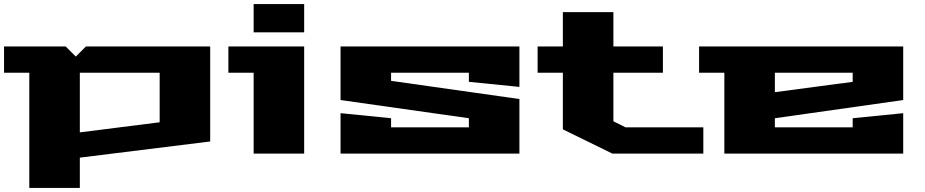

<svg xmlns="http://www.w3.org/2000/svg" viewBox="-20 -760 4579 950"><path d="M0 -400V-530H305L355 -480L405 -530H1020V-60L375 20V170H125V-400ZM375 -105 770 -155V-400H375Z M1110 -400V-530H1485V0H1235V-400ZM1235 -600V-740H1485V-600Z M1665 0V-200L1915 -175V-130H2300V-175L1665 -265V-530H2550V-330L2300 -355V-400H1915V-360L2550 -270V0Z M2640 -400V-530H2765V-700H3015V-530H3260V-400H3015V-160L3075 -130H3460V0H3010L2765 -120V-400Z M3439 -400V-530H4449V-265L3814 -175V-130H4199V-175L4449 -200V0H3564V-400ZM3814 -304 4199 -355V-400H3814Z"/></svg>

Font: Stalin One
Style: Regular
Weight: 400
Designer: Jovanny Lemonad
Foundry: Alexey Maslov, Jovanny Lemonad
Version: Version 3.002; ttfautohint (v0.91) -l 8 -r 50 -G 200 -x 0 -w